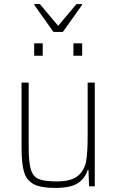

<svg xmlns="http://www.w3.org/2000/svg" viewBox="-20 -916 573 944"><path d="M86 -190V-510H121V-195Q121 -118 131.5 -83Q142 -48 170 -36Q198 -24 259 -24Q331 -24 363.5 -52Q396 -80 403.5 -123.5Q411 -167 411 -246V-510H446V0H418L415 -80H411Q399 -40 363.5 -16Q328 8 251 8Q180 8 145 -11Q110 -30 98 -71Q86 -112 86 -190ZM148 -642V-703H190V-642ZM341 -642V-703H384V-642ZM243 -759 149 -891V-896H176L266 -789L356 -896H383V-891L289 -759Z"/></svg>

Font: Saira Semi Condensed Thin
Style: Regular
Weight: 100
Width: 4
Designer: Hector Gatti with collaboration of the Omnibus-Type team
Foundry: Omnibus-Type
Version: Version 1.001; ttfautohint (v1.8)